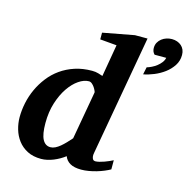

<svg xmlns="http://www.w3.org/2000/svg" viewBox="-112 -877 991 1000"><g transform="rotate(15 383.0 -377.5)"><path d="M765.6 -700.2Q765.6 -668.5 749 -643.1Q732.4 -617.7 707.3 -598.9Q682.1 -580.1 652.3 -567.9Q622.6 -555.7 595.7 -550.8L604 -590.8Q616.2 -594.2 630.1 -601.1Q644 -607.9 656.2 -617.4Q668.5 -627 677.7 -638.9Q687 -650.9 689.9 -665H627Q620.1 -671.9 616.9 -680.4Q613.8 -689 613.8 -698.2Q613.8 -714.8 620.8 -727.5Q627.9 -740.2 639.2 -749Q650.4 -757.8 664.8 -762.5Q679.2 -767.1 693.8 -767.1Q709 -767.1 722.2 -762.5Q735.4 -757.8 745.1 -749.3Q754.9 -740.7 760.3 -728.3Q765.6 -715.8 765.6 -700.2ZM376 -394Q376.5 -396 373 -403.8Q369.6 -411.6 363.8 -420.4Q357.9 -429.2 349.9 -436Q341.8 -442.9 333 -442.9Q306.6 -442.9 278.1 -423.3Q249.5 -403.8 225.3 -368.4Q201.2 -333 185.5 -283.7Q169.9 -234.4 169.9 -174.8Q169.9 -114.3 184.6 -86.7Q199.2 -59.1 227.1 -59.1Q239.7 -59.1 252.7 -65.4Q265.6 -71.8 278.6 -82.5Q291.5 -93.3 304.4 -106.7Q317.4 -120.1 330.1 -134.8ZM455.1 -89.8Q452.6 -77.6 453.9 -69.6Q455.1 -61.5 457.8 -56.9Q460.4 -52.2 464.4 -50.5Q468.3 -48.8 471.2 -48.8Q481.4 -48.8 494.1 -52Q506.8 -55.2 519.8 -59.8Q532.7 -64.5 544.2 -69.6Q555.7 -74.7 564 -79.1V-29.8Q551.3 -22.5 533.2 -14.9Q515.1 -7.3 494.6 -1.2Q474.1 4.9 452.9 8.5Q431.6 12.2 412.1 12.2Q374 12.2 352.1 -0.5Q330.1 -13.2 321.8 -36.1Q308.6 -25.9 293.2 -17.1Q277.8 -8.3 261.5 -1.7Q245.1 4.9 228.5 8.5Q211.9 12.2 195.8 12.2Q152.3 12.2 121.3 -3.9Q90.3 -20 70.6 -46.1Q50.8 -72.3 41.5 -104.5Q32.2 -136.7 32.2 -168.9Q32.2 -207 40.5 -246.6Q48.8 -286.1 65.7 -322.8Q82.5 -359.4 107.7 -391.8Q132.8 -424.3 166.5 -448.2Q200.2 -472.2 242.4 -486.1Q284.7 -500 335 -500Q353.5 -500 368.4 -495.6Q383.3 -491.2 393.1 -487.8L422.9 -661.1L333 -668.9V-705.1L502 -736.8H569.8Z"/></g></svg>

Font: Charis SIL Eur
Style: Bold Italic
Weight: 700
Italic angle: -11°
Foundry: SIL International
Version: Version 5.000